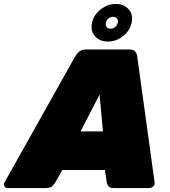

<svg xmlns="http://www.w3.org/2000/svg" viewBox="-78 -950 859 970"><path d="M-40 0Q-51 0 -56 -9.5Q-61 -19 -55 -29L303 -667Q309 -678 322 -689Q335 -700 355 -700H577Q597 -700 605.5 -689Q614 -678 615 -667L703 -29Q705 -16 696 -8Q687 0 676 0H496Q477 0 470.5 -8.5Q464 -17 462 -25L452 -91H237L199 -25Q194 -17 184.5 -8.5Q175 0 155 0ZM329 -286H442L425 -472ZM467 -740Q426 -740 402 -767Q378 -794 387 -835Q396 -876 431 -903Q466 -930 507 -930Q548 -930 572 -903Q596 -876 587 -835Q578 -794 543 -767Q508 -740 467 -740ZM481 -805Q494 -805 504 -813.5Q514 -822 517 -835Q520 -848 513 -856.5Q506 -865 493 -865Q480 -865 470 -856.5Q460 -848 457 -835Q454 -822 461 -813.5Q468 -805 481 -805Z"/></svg>

Font: Rubik Black
Style: Italic
Weight: 900
Italic angle: -12°
Designer: Hubert and Fischer
Foundry: Hubert and Fischer
Version: Version 2.300;gftools[0.9.30]